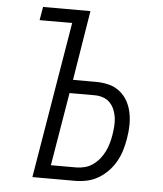

<svg xmlns="http://www.w3.org/2000/svg" viewBox="-53 -781 705 828"><g transform="rotate(5 300.0 -367.5)"><path d="M118 0 231 -677H90L100 -735H305L256 -433H355Q384 -433 410.5 -426.5Q437 -420 458 -403.5Q479 -387 492 -364Q505 -341 510.5 -314Q516 -287 515.5 -259Q515 -231 510 -202Q506 -177 498.5 -151.5Q491 -126 478 -102.5Q465 -79 446 -59Q427 -39 403.5 -25Q380 -11 354 -5.5Q328 0 303 0ZM303 -58Q321 -58 340 -63Q359 -68 375 -79.5Q391 -91 403.5 -106.5Q416 -122 424.5 -139.5Q433 -157 438 -175Q443 -193 446 -211Q449 -230 450.5 -249Q452 -268 449.5 -286.5Q447 -305 440 -321.5Q433 -338 421 -350.5Q409 -363 391.5 -369Q374 -375 355 -375H246L193 -58Z"/></g></svg>

Font: Iosevka SS04 Light Extended
Style: Italic
Weight: 300
Width: 7
Italic angle: -9°
Monospace: yes
Designer: Belleve Invis
Foundry: Belleve Invis
Version: Version 19.0.0; ttfautohint (v1.8.4)